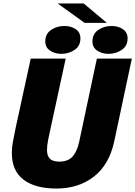

<svg xmlns="http://www.w3.org/2000/svg" viewBox="-20 -1076 782 1109"><path d="M640.5 -262.5Q611.5 -125 522.5 -56Q433.5 13 306 13Q182.5 13 115.5 -38.5Q48.5 -90 48.5 -190.5Q48.5 -223 54.2 -255.5Q60 -288 71 -340L157.5 -737.5H359.5L266.5 -308.5Q261 -283.5 257.8 -266.2Q254.5 -249 253 -235.8Q251.5 -222.5 251.5 -208.5Q251.5 -176.5 268 -159.5Q284.5 -142.5 322.5 -142.5Q373.5 -142.5 399.5 -172Q425.5 -201.5 437.5 -257.5L539.5 -737.5H741.5ZM334.5 -765Q296.5 -765 269 -783.5Q241.5 -802 241.5 -837Q241.5 -880.5 275.2 -903.2Q309 -926 351.5 -926Q389.5 -926 417 -907.8Q444.5 -889.5 444.5 -854Q444.5 -810.5 410.8 -787.8Q377 -765 334.5 -765ZM607 -765Q569 -765 541.5 -783.5Q514 -802 514 -837Q514 -880.5 547.8 -903.2Q581.5 -926 624 -926Q662 -926 689.5 -907.8Q717 -889.5 717 -854Q717 -810.5 683.2 -787.8Q649.5 -765 607 -765ZM597 -944H468.5L313 -1056H463.5Z"/></svg>

Font: Epilogue Black
Style: Italic
Weight: 900
Italic angle: -12°
Designer: Tyler Finck
Foundry: Etcetera Type Co
Version: Version 2.111